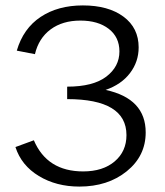

<svg xmlns="http://www.w3.org/2000/svg" viewBox="-20 -684 609 709"><path d="M370 -352Q518 -320 518 -195Q518 -108 448 -51.5Q378 5 273 5Q188 5 123.5 -34Q59 -73 37 -141L105 -166Q154 -51 287 -51Q360 -51 403.5 -88Q447 -125 447 -185Q447 -318 228 -318V-364Q324 -364 372.5 -401Q421 -438 421 -494Q421 -547 381.5 -577.5Q342 -608 277 -608Q211 -608 167 -575.5Q123 -543 109 -484L42 -497Q66 -579 130 -621.5Q194 -664 286 -664Q380 -664 436 -622.5Q492 -581 492 -509Q492 -456 460 -414Q428 -372 370 -352Z"/></svg>

Font: EauTestSC
Style: Regular
Weight: 400
Designer: Christian Thalmann (Catharsis Fonts)
Version: Version 0.001;PS 000.001;hotconv 1.0.88;makeotf.lib2.5.64775